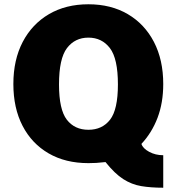

<svg xmlns="http://www.w3.org/2000/svg" viewBox="-20 -753 836 898"><path d="M743.5 125Q685.5 125 640.8 117.5Q596 110 556.2 84.5Q516.5 59 473.5 5Q447.5 8 430 9Q412.5 10 393.5 10Q286 10 207.2 -35.8Q128.5 -81.5 85.5 -164.5Q42.5 -247.5 42.5 -360Q42.5 -473 86.2 -556.8Q130 -640.5 209 -686.8Q288 -733 393.5 -733Q499 -733 577.8 -686.8Q656.5 -640.5 700 -556.8Q743.5 -473 743.5 -360Q743.5 -272.5 717 -202.5Q690.5 -132.5 641.5 -80Q648 -59 677.5 -43Q707 -27 743.5 -27ZM393.5 -146Q458 -146 494.8 -193.2Q531.5 -240.5 531.5 -358Q531.5 -479 494 -528Q456.5 -577 393.5 -577Q330.5 -577 293.2 -528Q256 -479 256 -358Q256 -240.5 292.5 -193.2Q329 -146 393.5 -146Z"/></svg>

Font: Public Sans Thin Black
Style: Regular
Weight: 900
Version: Version 2.001